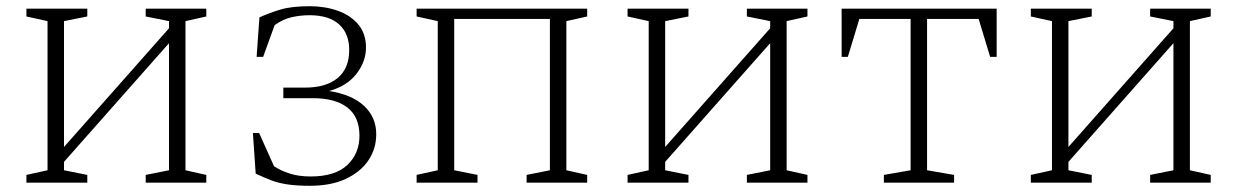

<svg xmlns="http://www.w3.org/2000/svg" viewBox="-20 -588 3982 618"><path d="M65 0V-25L133 -40V-520L65 -535V-560H261V-535L186 -520V-115L524 -497V-520L449 -535V-560H644V-535L577 -520V-40L644 -25V0H449V-25L524 -40V-449L186 -67V-40L261 -25V0Z M977 -568Q1026 -568 1067 -553.5Q1108 -539 1133 -509.5Q1158 -480 1158 -435Q1158 -390 1127.5 -350.5Q1097 -311 1039 -295Q1112 -284 1151.5 -247.5Q1191 -211 1191 -156Q1191 -109 1165.5 -71.5Q1140 -34 1092.5 -12Q1045 10 978 10Q935 10 905 5.5Q875 1 852 -8Q829 -17 803 -29L794 -160H814L862 -53Q883 -39 912 -29.5Q941 -20 980 -20Q1059 -20 1098 -57Q1137 -94 1137 -151Q1137 -212 1098 -242Q1059 -272 987 -272H892V-306H961Q1030 -306 1067 -337Q1104 -368 1104 -427Q1104 -480 1071.5 -509.5Q1039 -539 976 -539Q947 -539 918.5 -532.5Q890 -526 864 -507L827 -405H806L815 -532Q848 -547 883.5 -557.5Q919 -568 977 -568Z M1321 0V-25L1389 -40V-520L1321 -535V-560H1870V-535L1803 -520V-40L1870 -25V0H1675V-25L1750 -40V-527H1442V-40L1517 -25V0Z M2000 0V-25L2068 -40V-520L2000 -535V-560H2196V-535L2121 -520V-115L2459 -497V-520L2384 -535V-560H2579V-535L2512 -520V-40L2579 -25V0H2384V-25L2459 -40V-449L2121 -67V-40L2196 -25V0Z M2825 0V-25L2911 -40V-527H2746L2709 -405H2689V-560H3188V-405H3167L3130 -527H2964V-40L3051 -25V0Z M3298 0V-25L3366 -40V-520L3298 -535V-560H3494V-535L3419 -520V-115L3757 -497V-520L3682 -535V-560H3877V-535L3810 -520V-40L3877 -25V0H3682V-25L3757 -40V-449L3419 -67V-40L3494 -25V0Z"/></svg>

Font: Spectral SC ExtraLight
Style: Regular
Weight: 275
Designer: Jean-Baptiste Levee
Foundry: Production Type
Version: Version 2.001